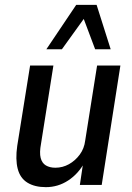

<svg xmlns="http://www.w3.org/2000/svg" viewBox="-20 -762 544 791"><path d="M169 9Q123 9 93 -9.5Q63 -28 53 -66.5Q43 -105 51 -161L104 -492H200L149 -170Q142 -133 147.5 -111.5Q153 -90 169 -80.5Q185 -71 208 -71Q238 -71 264 -85.5Q290 -100 308.5 -125Q327 -150 331 -183L380 -492H476L399 0H309L323 -94H329Q303 -46 261 -18.5Q219 9 169 9ZM171 -559 294 -742H378L436 -559H372L325 -684L235 -559Z"/></svg>

Font: Nunito Sans 10pt Condensed SemiBold
Style: Italic
Weight: 600
Width: 3
Italic angle: -9°
Designer: Vernon Adams
Foundry: Vernon Adams
Version: Version 3.101;gftools[0.9.27]